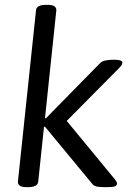

<svg xmlns="http://www.w3.org/2000/svg" viewBox="-20 -772 561 794"><path d="M175 -752Q197 -752 205 -746Q213 -740 213 -730L166 -283H170L394 -511Q402 -519 417 -522Q432 -525 448 -525H452Q486 -525 486 -513Q486 -504 474 -492L256 -272L457 -28Q464 -18 464 -14Q464 -4 454 -1Q444 2 419 2H415Q398 2 383.5 0Q369 -2 362 -11L166 -248H162L138 -20Q135 2 96 2H92Q70 2 62 -4Q54 -10 54 -20L129 -730Q131 -752 171 -752Z"/></svg>

Font: Asap VF Beta
Style: Italic
Weight: 400
Italic angle: -6°
Designer: Pablo Cosgaya
Foundry: Pablo Cosgaya
Version: Version 1.007